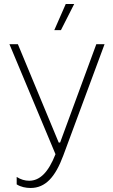

<svg xmlns="http://www.w3.org/2000/svg" viewBox="-20 -740 562 955"><path d="M283 -590 349 -720H307L250 -590ZM132 195C206 195 255 141 295 33L500 -520H459L279 -31H272L69 -520H27L256 27C221 116 179 159 125 159C104 159 83 153 63 140V177C83 190 109 195 132 195Z"/></svg>

Font: Fixel Text ExtraLight
Style: Regular
Weight: 200
Width: 4
Designer: AlfaBravo + MacPaw
Foundry: Kyrylo Tkachov, Marchela Mozhyna, Serhii Makarenko, Maria Weinstein, Zakhar Kryvoshyya
Version: Version 1.211